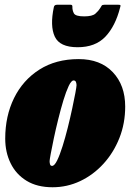

<svg xmlns="http://www.w3.org/2000/svg" viewBox="-20 -779 550 809"><path d="M2 -195Q2 -290 39.2 -365.8Q76.5 -441.5 146 -485.8Q215.5 -530 311.5 -530Q403 -530 455.2 -475Q507.5 -420 507.5 -330Q507.5 -259 483 -197.2Q458.5 -135.5 415.8 -88.8Q373 -42 318 -16Q263 10 201.5 10Q136.5 10 92 -17.2Q47.5 -44.5 24.8 -91Q2 -137.5 2 -195ZM189 -100Q189 -92.5 191 -86.2Q193 -80 199.5 -80Q209.5 -80 220.8 -103Q232 -126 243.5 -162.5Q255 -199 265.5 -241Q276 -283 284.2 -321.5Q292.5 -360 297.5 -387Q302.5 -414 302.5 -420Q302.5 -427 300 -433.5Q297.5 -440 290 -440Q280.5 -440 269.5 -416.8Q258.5 -393.5 247.2 -356.5Q236 -319.5 225.5 -277.2Q215 -235 206.8 -196.2Q198.5 -157.5 193.8 -131.2Q189 -105 189 -100ZM307 -580Q231.5 -580 210.8 -624.8Q190 -669.5 207 -749.5Q209 -759 220.5 -759H277.5Q285.5 -759 285 -751Q284.5 -736 291.2 -723Q298 -710 334.5 -710Q369 -710 382 -721.5Q395 -733 402 -744.5Q406 -751.5 408.5 -755.2Q411 -759 420 -759H478.5Q486.5 -759 487.5 -756.8Q488.5 -754.5 486 -747Q466 -668.5 423.8 -624.2Q381.5 -580 307 -580Z"/></svg>

Font: Besley* Condensed Fatface
Style: Italic
Weight: 900
Width: 3
Italic angle: -13°
Designer: Owen Earl
Foundry: indestructible type*
Version: Version 3.000; ttfautohint (v1.8.3)